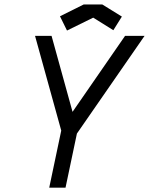

<svg xmlns="http://www.w3.org/2000/svg" viewBox="-20 -848 683 880"><path d="M205.6 12.2 260.7 -249.5 140.6 -683.6H216.3L312.5 -335.4L553.2 -683.6H642.6L332.5 -235.8L280.3 12.2ZM448.7 -827.6 538.6 -772 499.5 -709.5 407.2 -767.1 287.1 -708 254.9 -773.4 363.8 -827.6Z"/></svg>

Font: Anka/Coder
Style: Italic
Weight: 400
Italic angle: -12°
Monospace: yes
Version: Version 001.100